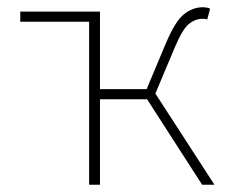

<svg xmlns="http://www.w3.org/2000/svg" viewBox="-20 -510 640 530"><path d="M226 0V-478H256V-264H401L572 0H538L386 -236H256V0ZM36 -450V-478H256L226 -450ZM404 -240 376 -243 436 -386Q463 -451 487.5 -470.5Q512 -490 540 -490Q552 -490 560 -486L552 -456Q548 -458 545.5 -458Q543 -458 538 -458Q519 -458 501.5 -444Q484 -430 462 -378Z"/></svg>

Font: Source Code Pro ExtraLight
Style: Regular
Weight: 200
Monospace: yes
Designer: Paul D. Hunt, Teo Tuominen
Foundry: Adobe
Version: Version 1.026;hotconv 1.1.0;makeotfexe 2.6.0